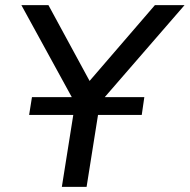

<svg xmlns="http://www.w3.org/2000/svg" viewBox="-20 -725 736 745"><path d="M220 0 278 -365 286 -298 63 -705H168L333 -401H319L581 -705H696L343 -298L374 -365L316 0ZM93 -279 104 -348H540L530 -279Z"/></svg>

Font: Nunito Sans 10pt Medium
Style: Italic
Weight: 500
Italic angle: -9°
Designer: Vernon Adams
Foundry: Vernon Adams
Version: Version 3.101;gftools[0.9.27]